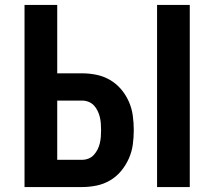

<svg xmlns="http://www.w3.org/2000/svg" viewBox="-20 -755 865 775"><path d="M614 0V-735H746V0ZM79 0V-735H211V-459H312Q341 -459 370 -453Q399 -447 424.5 -432Q450 -417 469 -394.5Q488 -372 500 -345Q512 -318 516 -288.5Q520 -259 520 -230Q520 -200 516 -171Q512 -142 500 -115Q488 -88 469 -65Q450 -42 424.5 -27Q399 -12 370 -6Q341 0 312 0ZM312 -110Q325 -110 337.5 -115Q350 -120 359 -130Q368 -140 374 -152Q380 -164 383 -177Q386 -190 387 -203Q388 -216 388 -230Q388 -243 387 -256.5Q386 -270 383 -282.5Q380 -295 374 -307.5Q368 -320 359 -329.5Q350 -339 337.5 -344Q325 -349 312 -349H211V-110Z"/></svg>

Font: Iosevka Aile Extrabold
Style: Regular
Weight: 800
Designer: Belleve Invis
Foundry: Belleve Invis
Version: Version 27.3.5; ttfautohint (v1.8.4)